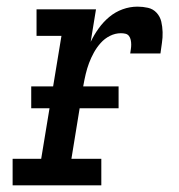

<svg xmlns="http://www.w3.org/2000/svg" viewBox="-20 -558 540 578"><path d="M18 0V-80H104L165 -450H90V-530H269L253 -432Q263 -453 277 -472.5Q291 -492 309 -507Q327 -522 349 -530Q371 -538 394 -538Q410 -538 425.5 -534.5Q441 -531 451.5 -519.5Q462 -508 465.5 -493Q469 -478 469.5 -461.5Q470 -445 467.5 -429Q465 -413 463 -397H372Q373 -404 374 -410.5Q375 -417 375 -424Q375 -431 373.5 -438Q372 -445 368 -450Q364 -455 357.5 -456.5Q351 -458 344 -458Q327 -458 311 -450Q295 -442 283 -428.5Q271 -415 262.5 -399.5Q254 -384 248 -368Q242 -352 238 -335Q234 -318 231 -301L195 -80H285V0ZM74 -232V-298H337V-232Z"/></svg>

Font: Iosevka Slab Medium Oblique
Style: Regular
Weight: 500
Italic angle: -9°
Monospace: yes
Designer: Belleve Invis
Foundry: Belleve Invis
Version: Version 11.1.1; ttfautohint (v1.8.3)